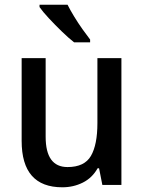

<svg xmlns="http://www.w3.org/2000/svg" viewBox="-20 -786 611 816"><path d="M496 -539V0H415L401 -71H395Q372 -30 332 -10Q292 10 245 10Q72 10 72 -187V-539H174V-205Q174 -76 267 -76Q339 -76 366.5 -123.5Q394 -171 394 -263V-539ZM267 -766Q278 -744 295 -716Q312 -688 330.5 -662Q349 -636 363 -618V-606H295Q273 -623 243.5 -651.5Q214 -680 187.5 -708.5Q161 -737 148 -756V-766Z"/></svg>

Font: Noto Sans Gujarati UI SemiCondensed Medium
Style: Regular
Weight: 500
Width: 4
Designer: Jelle Bosma - Monotype Design Team, Universal Thirst
Foundry: Monotype Imaging Inc.
Version: Version 2.106; ttfautohint (v1.8.4.7-5d5b)